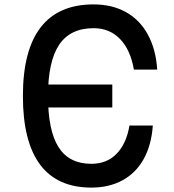

<svg xmlns="http://www.w3.org/2000/svg" viewBox="-20 -836 790 872"><path d="M490 -452H180V-348H490ZM674 -266H568Q554 -183 509.5 -137.5Q465 -92 395 -92Q294 -92 246 -167.5Q198 -243 198 -400Q198 -557 248.5 -632.5Q299 -708 405 -708Q478 -708 525.5 -658.5Q573 -609 588 -520H694Q688 -612 651.5 -679Q615 -746 552 -781Q489 -816 405 -816Q245 -816 164.5 -711.5Q84 -607 84 -400Q84 -193 162 -88.5Q240 16 395 16Q476 16 537 -17.5Q598 -51 633 -114.5Q668 -178 674 -266Z"/></svg>

Font: Martian Mono sWd Rg
Style: Regular
Weight: 400
Width: 6
Monospace: yes
Designer: Roman Shamin
Foundry: Evil Martians
Version: Version 1.000